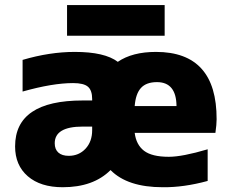

<svg xmlns="http://www.w3.org/2000/svg" viewBox="-20 -745 930 776"><path d="M201.2 -166Q201.2 -141.6 215.8 -128.4Q230.5 -115.2 257.8 -115.2Q298.8 -115.2 325.7 -144Q352.5 -172.9 352.5 -218.8V-233.4H314.5Q201.2 -233.4 201.2 -166ZM524.4 -208Q530.3 -160.2 562 -135.7Q593.8 -111.3 662.1 -111.3Q716.8 -111.3 819.3 -141.6V-13.7Q722.7 12.7 637.7 11.7Q495.1 11.7 426.8 -57.6Q357.4 11.7 233.4 11.7Q143.6 11.7 92.3 -32.7Q41 -77.1 41 -153.3Q41 -338.9 314.5 -338.9H352.5V-344.7Q352.5 -379.9 335.4 -394.5Q318.4 -409.2 275.4 -409.2Q192.4 -409.2 71.3 -375V-502.9Q180.7 -535.2 282.2 -535.2Q403.3 -535.2 456.1 -495.1Q514.6 -535.2 610.4 -535.2Q856.4 -535.2 855.5 -262.7Q855.5 -242.2 850.6 -208ZM524.4 -316.4H693.4Q692.4 -413.1 614.3 -413.1Q571.3 -413.1 549.8 -389.6Q528.3 -366.2 524.4 -316.4ZM251 -600.6V-724.6H645.5V-600.6Z"/></svg>

Font: Gen Shin Gothic Heavy
Style: Bold
Weight: 900
Designer: [Source Han Sans]
Ryoko NISHIZUKA  (kana & ideographs); Paul D. Hunt (Latin, Greek & Cyrillic); Wenlong ZHANG  (bopomofo
Version: Version 1.002.20150607